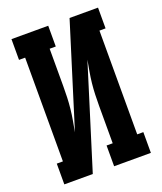

<svg xmlns="http://www.w3.org/2000/svg" viewBox="-136 -824 772 913"><g transform="rotate(-20 250.0 -367.5)"><path d="M31 0V-105H62V-630H31V-735H217V-630H186V-441Q186 -413 185 -384.5Q184 -356 181 -327.5Q178 -299 173 -271Q168 -243 163 -215L325 -735H469V-630H438V-105H469V0H283V-105H314V-294Q314 -322 315 -350.5Q316 -379 319 -407.5Q322 -436 327 -464Q332 -492 337 -520L175 0Z"/></g></svg>

Font: Iosevka Slab Extrabold
Style: Regular
Weight: 800
Monospace: yes
Designer: Belleve Invis
Foundry: Belleve Invis
Version: Version 11.1.1; ttfautohint (v1.8.3)